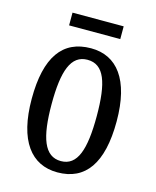

<svg xmlns="http://www.w3.org/2000/svg" viewBox="-105 -747 674 830"><g transform="rotate(15 232.0 -332.0)"><path d="M116 -617H345V-674H116ZM231 10C356 10 422 -81 422 -269C422 -456 350 -546 234 -546C107 -546 42 -456 42 -269C42 -81 114 10 231 10ZM233 -41C159 -41 131 -119 131 -269C131 -418 158 -494 232 -494C307 -494 333 -418 333 -269C333 -119 307 -41 233 -41Z"/></g></svg>

Font: Noto Serif Devanagari ExtraCondensed
Style: Regular
Weight: 400
Width: 2
Designer: Universal Thirst, Indian Type Foundry and the Monotype Design Team
Foundry: Monotype Imaging Inc.
Version: Version 2.004